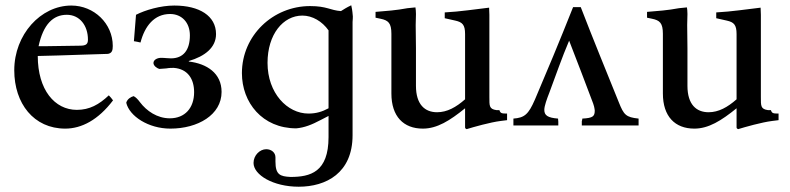

<svg xmlns="http://www.w3.org/2000/svg" viewBox="-20 -475 2990 727"><path d="M392 -114C355 -79 319 -59 271 -59C187 -59 123 -135 123 -263C226 -265 334 -270 389 -271C404 -274 407 -284 407 -301C407 -386 336 -454 250 -454C134 -454 34 -344 34 -209C34 -83 108 12 227 12C289 12 352 -21 408 -95C403 -102 398 -108 392 -114ZM233 -419C282 -419 313 -378 313 -325C313 -308 306 -302 283 -302C237 -302 193 -300 148 -300H126C144 -383 181 -419 233 -419Z M695 -244C756 -262 798 -295 798 -346C798 -415 735 -454 640 -454C588 -454 530 -437 495 -419L487 -319C495 -318 503 -316 512 -314C528 -376 564 -422 624 -422C668 -422 699 -390 699 -341C699 -285 674 -254 627 -254C614 -254 605 -256 590 -256C576 -256 561 -249 561 -236C562 -225 574 -217 583 -214L610 -216C620 -218 631 -218 638 -218C691 -214 715 -176 715 -126C715 -66 680 -27 623 -27C575 -27 535 -55 510 -88C502 -99 494 -107 486 -111C475 -108 462 -100 458 -86C470 -35 542 12 625 12C729 12 819 -40 819 -127C819 -198 763 -234 695 -242Z M1315 -392C1316 -404 1316 -408 1316 -413C1314 -438 1312 -446 1310 -455C1291 -446 1284 -441 1271 -433C1230 -436 1218 -452 1154 -452C1014 -452 896 -341 896 -198C896 -87 973 11 1102 11C1133 8 1159 -2 1195 -21L1224 -36V44C1224 177 1155 195 1080 195C1041 193 1023 187 1023 137V121C1023 102 1007 90 988 90C964 90 940 113 940 142C940 187 1014 232 1111 232C1215 232 1315 180 1315 37ZM1224 -65C1200 -52 1177 -45 1148 -45C1068 -45 993 -122 993 -237C993 -345 1052 -416 1125 -416C1163 -416 1200 -394 1224 -360Z M1900 -45C1879 -45 1875 -46 1871 -58H1860C1832 -62 1833 -74 1833 -108V-419C1833 -428 1832 -437 1832 -446C1779 -440 1723 -431 1664 -428V-406L1704 -397C1731 -391 1741 -381 1741 -346V-99C1707 -69 1673 -50 1635 -50C1589 -50 1555 -79 1555 -150V-292C1555 -322 1554 -351 1554 -380C1554 -394 1555 -408 1555 -422C1555 -433 1554 -441 1553 -447L1523 -444C1481 -436 1440 -433 1402 -430V-408L1421 -404C1450 -398 1462 -388 1462 -347V-121C1462 -34 1508 12 1581 12C1635 12 1683 -18 1741 -65V8C1741 12 1747 14 1747 14C1773 6 1836 -12 1876 -17L1900 -20Z M1924 0H2010H2030H2067H2094V-14C2094 -18 2093 -22 2093 -26C2054 -29 2041 -38 2041 -59C2041 -74 2051 -101 2060 -124C2084 -188 2108 -258 2135 -321C2166 -242 2196 -162 2226 -83C2232 -66 2231 -60 2232 -57C2232 -35 2226 -28 2185 -26C2185 -23 2184 -19 2183 -16V0H2279H2314H2332H2369H2398V-26C2350 -31 2342 -40 2323 -88C2275 -207 2226 -326 2179 -448H2150C2098 -317 2049 -200 2008 -104L2005 -97C1981 -42 1966 -29 1924 -26Z M2928 -45C2907 -45 2903 -46 2899 -58H2888C2860 -62 2861 -74 2861 -108V-419C2861 -428 2860 -437 2860 -446C2807 -440 2751 -431 2692 -428V-406L2732 -397C2759 -391 2769 -381 2769 -346V-99C2735 -69 2701 -50 2663 -50C2617 -50 2583 -79 2583 -150V-292C2583 -322 2582 -351 2582 -380C2582 -394 2583 -408 2583 -422C2583 -433 2582 -441 2581 -447L2551 -444C2509 -436 2468 -433 2430 -430V-408L2449 -404C2478 -398 2490 -388 2490 -347V-121C2490 -34 2536 12 2609 12C2663 12 2711 -18 2769 -65V8C2769 12 2775 14 2775 14C2801 6 2864 -12 2904 -17L2928 -20Z"/></svg>

Font: Sibila
Style: Regular
Weight: 400
Designer: Stefan Peev
Foundry: Context Ltd
Version: Version 1.000